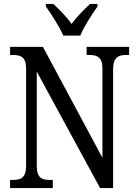

<svg xmlns="http://www.w3.org/2000/svg" viewBox="-20 -951 695 971"><path d="M300 -771H386C404 -816 446 -880 473 -918V-931H435C404 -901 368 -866 342 -830C317 -866 281 -901 250 -931H212V-918C239 -880 281 -816 300 -771ZM31 0H247V-41H232C193 -41 166 -50 166 -113V-589L486 0H552V-601C552 -662 580 -673 618 -673H633V-714H418V-673H431C470 -673 498 -663 498 -605V-153L197 -714H31V-673H45C83 -673 112 -664 112 -605V-113C112 -50 84 -41 43 -41H31Z"/></svg>

Font: Noto Serif Ethiopic Cn
Style: Regular
Weight: 400
Width: 3
Designer: Monotype Design Team
Foundry: Monotype Imaging Inc.
Version: Version 2.102